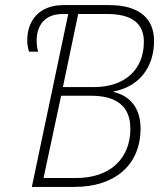

<svg xmlns="http://www.w3.org/2000/svg" viewBox="-20 -734 634 754"><path d="M105 0H273C429 0 532 -84 532 -230C532 -307 493 -357 426 -373L427 -375C528 -394 585 -472 585 -573C585 -661 528 -714 408 -714H229C134 -714 87 -653 87 -576C87 -556 91 -541 94 -531H130C127 -540 124 -555 124 -575C124 -631 153 -679 226 -679H248ZM348 -392H227L287 -679H401C499 -679 545 -641 545 -570C545 -461 471 -392 348 -392ZM280 -35H151L220 -358H338C433 -358 492 -320 492 -229C492 -108 409 -35 280 -35Z"/></svg>

Font: Noto Sans SemiCondensed ExtraLight
Style: Italic
Weight: 200
Width: 4
Italic angle: -12°
Designer: Monotype Design Team
Foundry: Monotype Imaging Inc.
Version: Version 2.013